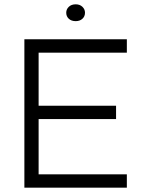

<svg xmlns="http://www.w3.org/2000/svg" viewBox="-20 -870 657 890"><path d="M93 -688H568V-626H159V-380H518V-318H159V-62H568V0H93ZM331 -772Q311 -772 299 -783Q287 -794 287 -811Q287 -827 299 -838.5Q311 -850 331 -850Q350 -850 362 -838.5Q374 -827 374 -811Q374 -794 362 -783Q350 -772 331 -772Z"/></svg>

Font: Roundo
Style: Regular
Weight: 400
Designer: Namrata Goyal (Gurmukhi), Shiva Nallaperumal (Latin)
Foundry: Indian Type Foundry
Version: Version 1.000;PS 1.0;hotconv 1.0.88;makeotf.lib2.5.647800